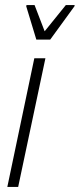

<svg xmlns="http://www.w3.org/2000/svg" viewBox="-20 -741 316 761"><path d="M9 0 116 -510H160L52 0ZM124 -584 84 -716 85 -721H117L157 -617L241 -721H276L275 -716L179 -584Z"/></svg>

Font: Saira Condensed ExtraLight
Style: Italic
Weight: 250
Width: 3
Italic angle: -12°
Designer: Hector Gatti with collaboration of the Omnibus-Type team
Foundry: Omnibus-Type
Version: Version 1.101